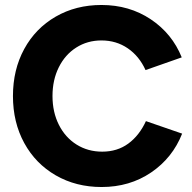

<svg xmlns="http://www.w3.org/2000/svg" viewBox="-20 -739 773 771"><path d="M32 -353.4Q32 -459.2 77.3 -542.3Q122.6 -625.4 203.7 -672.2Q284.8 -719 387.4 -719Q499.4 -719 585.4 -661.5Q671.4 -604 709.8 -508.6L564.4 -457.6Q539.2 -513.4 493.1 -545Q447 -576.6 387.4 -576.6Q331 -576.6 286.2 -548.1Q241.4 -519.6 216.1 -468.8Q190.8 -418 190.8 -353.4Q190.8 -288.6 216.5 -237.7Q242.2 -186.8 287.6 -158.4Q333 -130 390.4 -130Q451 -130 495.2 -162.4Q539.4 -194.8 566 -252.6L711.4 -202.4Q673 -105 586.9 -46.5Q500.8 12 388 12Q285.2 12 204 -34.8Q122.8 -81.6 77.4 -164.6Q32 -247.6 32 -353.4Z"/></svg>

Font: 寒蝉端黑体 Light
Style: Regular
Weight: 300
Designer: ChillDuanSans {Warren2060}; 
Source Han Sans {Ryoko NISHIZUKA 西塚涼子 (kana, bopomofo & ideographs); Paul D. Hunt (Latin, G
Foundry: ChillType&Adobe
Version: Version 1.300;Glyphs 3.3 (3306)